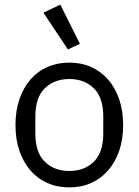

<svg xmlns="http://www.w3.org/2000/svg" viewBox="-20 -799 600 831"><path d="M47 0ZM280 12Q228 12 185 -7Q142 -26 111.5 -61.5Q81 -97 64 -146.5Q47 -196 47 -258Q47 -319 64 -369Q81 -419 111.5 -454.5Q142 -490 185 -509Q228 -528 280 -528Q332 -528 374.5 -509Q417 -490 448 -454.5Q479 -419 496 -369Q513 -319 513 -258Q513 -196 496 -146.5Q479 -97 448 -61.5Q417 -26 374.5 -7Q332 12 280 12ZM280 -59Q345 -59 386 -99Q427 -139 427 -221V-295Q427 -377 386 -417Q345 -457 280 -457Q215 -457 174 -417Q133 -377 133 -295V-221Q133 -139 174 -99Q215 -59 280 -59ZM168 -744 241 -779 326 -609 274 -585Z"/></svg>

Font: Aneliza
Style: Regular
Weight: 400
Designer: Mike Abbink, Paul van der Laan, Pieter van Rosmalen
Foundry: Bold Monday
Version: Version 3.001;September 8, 2019;FontCreator 11.5.0.2425 64-b